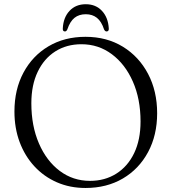

<svg xmlns="http://www.w3.org/2000/svg" viewBox="-20 -894 833 931"><path d="M394.5 -715.5Q497.5 -715.5 575.8 -667.5Q654 -619.5 698 -535.8Q742 -452 742 -345Q742 -238.5 698 -156.5Q654 -74.5 575.8 -28.5Q497.5 17.5 394.5 17.5Q319 17.5 256 -10Q193 -37.5 146.8 -87.5Q100.5 -137.5 75.2 -205.2Q50 -273 50 -353.5Q50 -460 93.8 -541.8Q137.5 -623.5 215.2 -669.5Q293 -715.5 394.5 -715.5ZM661.5 -305Q661.5 -414 624.2 -498.5Q587 -583 522.2 -631.2Q457.5 -679.5 375 -679.5Q303 -679.5 248.2 -644.8Q193.5 -610 162.8 -545.8Q132 -481.5 132 -393Q132 -283.5 168.8 -198.5Q205.5 -113.5 269.8 -65.2Q334 -17 416.5 -17Q488.5 -17 544 -52Q599.5 -87 630.5 -151.5Q661.5 -216 661.5 -305ZM396 -825Q363 -825 341.2 -807.5Q319.5 -790 306.5 -751.5Q302 -741.5 295 -741.5Q283.5 -741.5 284.5 -756Q287 -809 317 -841.2Q347 -873.5 396 -873.5Q444.5 -873.5 474.5 -841.2Q504.5 -809 507.5 -756Q508.5 -741.5 496.5 -741.5Q489.5 -741.5 484.5 -751.5Q472 -790 450 -807.5Q428 -825 396 -825Z"/></svg>

Font: Fraunces 9pt Light
Style: Regular
Weight: 300
Version: Version 1.000;[0bf87f6ff]